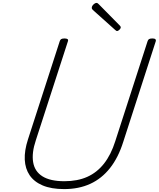

<svg xmlns="http://www.w3.org/2000/svg" viewBox="-20 -1279 1090 1318"><path d="M420 19Q332 19 273 -6Q214 -31 183.5 -76Q153 -121 150 -183Q147 -245 172 -322L390 -996Q393 -1006 400 -1010.5Q407 -1015 423 -1015Q437 -1015 443.5 -1010.5Q450 -1006 446 -995L226 -316Q197 -230 207.5 -166Q218 -102 271.5 -68.5Q325 -35 422 -35Q512 -35 579 -65Q646 -95 694 -156Q742 -217 771 -309L993 -996Q996 -1006 1003 -1010.5Q1010 -1015 1026 -1015Q1055 -1015 1049 -995L826 -305Q792 -197 735 -125Q678 -53 599.5 -17Q521 19 420 19ZM783 -1066Q780 -1066 777 -1068.5Q774 -1071 770 -1074L617 -1211Q612 -1216 611 -1219Q610 -1222 610 -1226Q610 -1233 615 -1240.5Q620 -1248 628 -1253.5Q636 -1259 642 -1259Q647 -1259 650.5 -1256.5Q654 -1254 658 -1250L803 -1103Q807 -1099 808 -1096Q809 -1093 809 -1091Q809 -1084 800 -1075Q791 -1066 783 -1066Z"/></svg>

Font: Playwrite RO ExtraLight
Style: Regular
Weight: 250
Version: Version 1.002